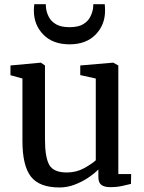

<svg xmlns="http://www.w3.org/2000/svg" viewBox="-20 -858 669 890"><path d="M491 9.5Q463.5 9.5 449.8 -1Q436 -11.5 436 -38V-72.5Q417.5 -53.5 388.8 -34.2Q360 -15 325.8 -2Q291.5 11 256 11Q162 11 123 -39.8Q84 -90.5 84 -204.5V-494L28.5 -509.5V-554.5L168.5 -567.5H169.5L188.5 -554.5V-212Q188.5 -129.5 208.2 -94Q228 -58.5 289.5 -58.5Q333.5 -58.5 369 -78Q404.5 -97.5 424 -115V-494L352 -510V-554.5L503.5 -567.5H505L528.5 -554.5V-51H588L587 -5.5Q570 -1.5 546 4Q522 9.5 491 9.5ZM302.5 -652.5Q225 -652.5 181 -697.5Q137 -742.5 137 -808.5Q137 -815.5 137.5 -823.8Q138 -832 139 -838.5H192.5Q192.5 -835 192.5 -830.2Q192.5 -825.5 193.5 -820Q196 -799.5 206.5 -779.2Q217 -759 239.8 -745.5Q262.5 -732 302.5 -732Q342.5 -732 365 -745.5Q387.5 -759 398 -779.2Q408.5 -799.5 411.5 -820Q412.5 -830 412.5 -838.5H465.5Q467 -824.5 467 -808.5Q467 -742.5 423 -697.5Q379 -652.5 302.5 -652.5Z"/></svg>

Font: Merriweather
Style: Regular
Weight: 400
Designer: Eben Sorkin
Foundry: Eben Sorkin
Version: Version 2.100; ttfautohint (v1.7.19-72a1) -l 8 -r 50 -G 200 